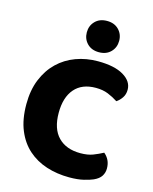

<svg xmlns="http://www.w3.org/2000/svg" viewBox="-127 -931 824 1032"><g transform="rotate(15 285.5 -414.5)"><path d="M541 -518Q541 -492 528 -473Q515 -454 498 -443Q472 -460 442.5 -472Q413 -484 374 -484Q297 -484 256 -436.5Q215 -389 215 -303Q215 -214 259.5 -168.5Q304 -123 383 -123Q424 -123 452.5 -134Q481 -145 507 -159Q524 -145 533.5 -125.5Q543 -106 543 -80Q543 -57 531 -38Q519 -19 490 -6Q472 2 439 10Q406 18 359 18Q291 18 232 -1Q173 -20 129 -59Q85 -98 60 -158.5Q35 -219 35 -303Q35 -381 59.5 -441Q84 -501 126.5 -542Q169 -583 226 -604Q283 -625 348 -625Q440 -625 490.5 -595Q541 -565 541 -518ZM429 -760Q429 -723 404.5 -698Q380 -673 339 -673Q298 -673 273.5 -698Q249 -723 249 -760Q249 -797 273.5 -822Q298 -847 339 -847Q380 -847 404.5 -822Q429 -797 429 -760Z"/></g></svg>

Font: Baloo Paaji 2 ExtraBold
Style: Regular
Weight: 800
Designer: Shuchita Grover, Noopur Datye and Ek Type
Foundry: Ek Type
Version: Version 1.640;hotconv 1.0.111;makeotfexe 2.5.65597; ttfautoh